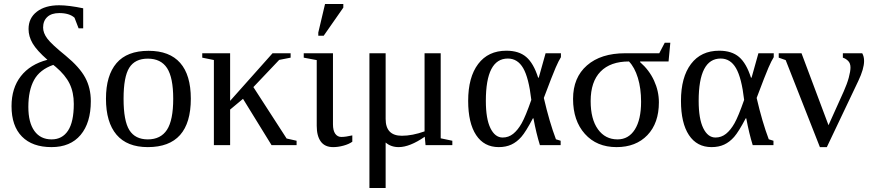

<svg xmlns="http://www.w3.org/2000/svg" viewBox="-20 -725 4359 959"><path d="M122.6 -580.1Q122.6 -634.8 164.1 -666.7Q205.6 -698.7 275.4 -698.7Q322.8 -698.7 395.5 -683.6V-583.5H372.6L352.1 -636.7Q326.2 -659.7 276.4 -659.7Q236.8 -659.7 216.1 -640.1Q195.3 -620.6 195.3 -587.4Q195.3 -560.5 216.1 -532.5Q236.8 -504.4 308.1 -446.8Q377.4 -389.6 405.5 -337.6Q433.6 -285.6 433.6 -219.7Q433.6 -111.8 382.6 -51Q331.5 9.8 237.3 9.8Q141.6 9.8 89.6 -43Q37.6 -95.7 37.6 -194.8Q37.6 -284.7 84 -344.2Q130.4 -403.8 216.8 -426.3Q163.6 -473.1 143.1 -508.1Q122.6 -543 122.6 -580.1ZM121.6 -190.9Q121.6 -112.8 151.9 -70.8Q182.1 -28.8 237.8 -28.8Q291 -28.8 319.8 -72.5Q348.6 -116.2 348.6 -206.1Q348.6 -263.7 327.6 -306.9Q306.6 -350.1 258.3 -391.1L246.1 -400.9Q178.7 -377.4 150.1 -325.4Q121.6 -273.4 121.6 -190.9Z M933.1 -231.9Q933.1 9.8 718.3 9.8Q614.7 9.8 562 -52.2Q509.3 -114.3 509.3 -231.9Q509.3 -348.1 562 -409.7Q614.7 -471.2 722.2 -471.2Q826.7 -471.2 879.9 -410.9Q933.1 -350.6 933.1 -231.9ZM845.2 -231.9Q845.2 -337.4 814.5 -384.8Q783.7 -432.1 718.3 -432.1Q654.3 -432.1 625.7 -386.7Q597.2 -341.3 597.2 -231.9Q597.2 -121.1 626.2 -75Q655.3 -28.8 718.3 -28.8Q782.7 -28.8 814 -76.7Q845.2 -124.5 845.2 -231.9Z M1129.4 -221.2 1341.3 -459H1431.6V-437L1374.5 -425.8L1245.6 -290L1411.6 -33.2L1461.4 -22V0H1336.4L1193.8 -231.4L1129.4 -177.7V0H1048.3V-425.3L990.2 -437V-459H1129.4Z M1643.1 -104.5Q1643.1 -72.8 1654.5 -56.9Q1666 -41 1684.6 -41Q1707 -41 1739.7 -48.8V-17.1Q1722.7 -4.9 1695.8 2.4Q1668.9 9.8 1644 9.8Q1602.5 9.8 1582.3 -18.1Q1562 -45.9 1562 -96.2V-424.8L1497.1 -437V-459H1643.1ZM1569.8 -546.4V-562.5L1603.5 -705.1H1694.8V-687L1596.7 -546.4Z M2181.2 -459V-34.2L2239.3 -22V0H2105.5L2101.6 -42Q2026.4 9.8 1971.2 9.8Q1932.6 9.8 1906.2 -13.2V213.9H1825.2V-459H1906.2V-130.9Q1906.2 -46.9 1987.3 -46.9Q2039.1 -46.9 2100.6 -68.8V-459Z M2780.3 -22V0H2676.8Q2658.7 -57.6 2644.5 -133.8H2641.6Q2606.4 -66.9 2584 -41.3Q2561.5 -15.6 2534.2 -2.9Q2506.8 9.8 2471.2 9.8Q2397.9 9.8 2358.2 -50.3Q2318.4 -110.4 2318.4 -221.2Q2318.4 -339.4 2368.4 -405.5Q2418.5 -471.7 2509.3 -471.7Q2571.8 -471.7 2608.4 -440.4Q2645 -409.2 2668 -336.9H2670.9L2705.1 -459H2781.7V-439.5Q2770.5 -421.9 2755.4 -387.2Q2740.2 -352.5 2696.3 -235.8Q2724.1 -115.7 2756.8 -29.3ZM2633.8 -226.1Q2621.1 -336.4 2593.3 -384.5Q2565.4 -432.6 2516.6 -432.6Q2406.7 -432.6 2406.7 -221.2Q2406.7 -131.3 2429.7 -84.7Q2452.6 -38.1 2490.7 -38.1Q2520 -38.1 2543.2 -56.6Q2566.4 -75.2 2585.7 -109.4Q2605 -143.6 2633.8 -226.1Z M3300.3 -511.7H3328.1L3319.3 -418H3177.2V-414.6Q3222.7 -375 3246.8 -322.5Q3271 -270 3271 -213.9Q3271 -109.9 3213.6 -50Q3156.2 9.8 3059.6 9.8Q2960.4 9.8 2901.4 -56.2Q2842.3 -122.1 2842.3 -231Q2842.3 -337.9 2911.9 -398.4Q2981.4 -459 3102.5 -459H3272.9ZM3064.5 -28.8Q3119.6 -28.8 3150.9 -78.1Q3182.1 -127.4 3182.1 -216.8Q3182.1 -283.7 3166 -336.2Q3149.9 -388.7 3121.6 -418Q3028.8 -418 2979.5 -367.4Q2930.2 -316.9 2930.2 -220.2Q2930.2 -129.9 2966.6 -79.3Q3002.9 -28.8 3064.5 -28.8Z M3843.3 -22V0H3739.7Q3721.7 -57.6 3707.5 -133.8H3704.6Q3669.4 -66.9 3647 -41.3Q3624.5 -15.6 3597.2 -2.9Q3569.8 9.8 3534.2 9.8Q3460.9 9.8 3421.1 -50.3Q3381.3 -110.4 3381.3 -221.2Q3381.3 -339.4 3431.4 -405.5Q3481.4 -471.7 3572.3 -471.7Q3634.8 -471.7 3671.4 -440.4Q3708 -409.2 3731 -336.9H3733.9L3768.1 -459H3844.7V-439.5Q3833.5 -421.9 3818.4 -387.2Q3803.2 -352.5 3759.3 -235.8Q3787.1 -115.7 3819.8 -29.3ZM3696.8 -226.1Q3684.1 -336.4 3656.2 -384.5Q3628.4 -432.6 3579.6 -432.6Q3469.7 -432.6 3469.7 -221.2Q3469.7 -131.3 3492.7 -84.7Q3515.6 -38.1 3553.7 -38.1Q3583 -38.1 3606.2 -56.6Q3629.4 -75.2 3648.7 -109.4Q3668 -143.6 3696.8 -226.1Z M4228 -387.7Q4228 -409.2 4216.1 -420.9Q4204.1 -432.6 4189.9 -437V-459H4286.6Q4295.9 -442.9 4295.9 -420.4Q4295.9 -381.3 4267.1 -320.8L4109.9 9.8H4075.2L3904.3 -424.8L3869.6 -437V-459H3983.4L4118.2 -99.6L4194.3 -268.6Q4210.9 -305.7 4219.5 -337.4Q4228 -369.1 4228 -387.7Z"/></svg>

Font: Liberation Serif
Style: Regular
Weight: 400
Designer: Steve Matteson
Foundry: Ascender Corporation
Version: Version 2.1.5